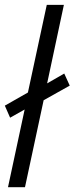

<svg xmlns="http://www.w3.org/2000/svg" viewBox="-26 -780 311 800"><path d="M7.3 0 76.7 -323.7 16.1 -289.6 -5.9 -339.8 90.3 -394.5 168.9 -759.8H240.2L170.4 -432.6L241.7 -473.6L264.6 -423.3L155.8 -362.3L78.1 0Z"/></svg>

Font: Open Sans Condensed
Style: Italic
Weight: 400
Width: 3
Italic angle: -12°
Designer: Monotype Design Team
Foundry: Monotype Imaging Inc.
Version: Version 3.000